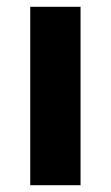

<svg xmlns="http://www.w3.org/2000/svg" viewBox="-20 -545 326 565"><path d="M217 0H69V-525H217Z"/></svg>

Font: IBM Plex Sans Var
Style: Regular
Weight: 400
Designer: Mike Abbink, Paul van der Laan, Pieter van Rosmalen
Foundry: Bold Monday
Version: Version 3.000